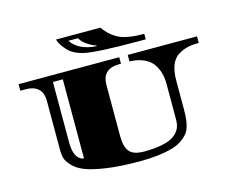

<svg xmlns="http://www.w3.org/2000/svg" viewBox="-118 -1029 1453 1218"><g transform="rotate(-15 608.5 -420.0)"><path d="M757 -650H1212V-607Q1169 -607 1138 -600Q1107 -593 1076 -574Q1012 -535 1012 -411V-220Q1012 -113 980 -72Q942 -24 876 -4Q787 22 657.5 22Q528 22 438 8.5Q348 -5 300.5 -24Q253 -43 226 -72.5Q199 -102 192.5 -124.5Q186 -147 186 -177V-499Q186 -556 156.5 -581.5Q127 -607 78 -607H40V-650H701V-607H685Q636 -607 606.5 -581.5Q577 -556 577 -499V-167Q577 -95 603.5 -63Q630 -31 699.5 -31Q769 -31 821 -42Q873 -53 899.5 -74Q926 -95 936.5 -118.5Q947 -142 947 -174V-411Q947 -460 932.5 -497.5Q918 -535 898 -555Q878 -575 850 -588Q806 -607 757 -607ZM893 -752V-716H839Q569 -716 491 -734Q420 -750 385 -792Q352 -830 346 -852L343 -862H634Q675 -804 729.5 -778Q784 -752 893 -752ZM254 -607V-210Q254 -122 295 -96Q308 -88 319 -88V-607ZM581 -755V-759Q553 -768 522.5 -788.5Q492 -809 480 -834H416Q466 -761 581 -755Z"/></g></svg>

Font: Diplomata
Style: Regular
Weight: 400
Width: 7
Designer: Eduardo Rodriguez Tunni
Foundry: Eduardo Rodriguez Tunni
Version: Version 1.001